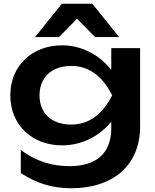

<svg xmlns="http://www.w3.org/2000/svg" viewBox="-20 -825 830 1025"><path d="M311 -49C427 -49 519 -107 574 -176V-141C574 -7 495 62 351 62C262 62 172 38 91 -25V99C174 153 258 180 360 180C577 180 728 64 728 -151V-568H574V-452C519 -522 427 -583 311 -583C154 -583 35 -476 35 -316C35 -156 154 -49 311 -49ZM167 -627H295L391 -725L488 -627H616L473 -805H310ZM360 -160C252 -160 191 -223 191 -316C191 -410 254 -473 360 -473C449 -473 523 -426 579 -316C523 -208 450 -160 360 -160Z"/></svg>

Font: Bounded Med
Style: Regular
Weight: 500
Designer: Vlad Churkin
Version: Version 3.0